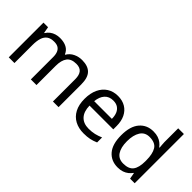

<svg xmlns="http://www.w3.org/2000/svg" viewBox="9 -1423 2096 2096"><g transform="rotate(45 1057.0 -375.0)"><path d="M673 -546Q764 -546 809 -499.5Q854 -453 854 -349V0H767V-345Q767 -408 740.5 -440Q714 -472 658 -472Q580 -472 546.5 -427Q513 -382 513 -296V0H426V-345Q426 -387 414 -415.5Q402 -444 378 -458Q354 -472 316 -472Q262 -472 231 -449.5Q200 -427 186.5 -384Q173 -341 173 -278V0H85V-536H156L169 -463H174Q191 -491 215.5 -509.5Q240 -528 270 -537Q300 -546 332 -546Q394 -546 435.5 -524Q477 -502 496 -456H501Q528 -502 574.5 -524Q621 -546 673 -546Z M1227 -546Q1296 -546 1345.5 -516Q1395 -486 1421.5 -431.5Q1448 -377 1448 -304V-251H1081Q1083 -160 1127.5 -112.5Q1172 -65 1252 -65Q1303 -65 1342.5 -74.5Q1382 -84 1424 -102V-25Q1383 -7 1343 1.5Q1303 10 1248 10Q1172 10 1113.5 -21Q1055 -52 1022.5 -113.5Q990 -175 990 -264Q990 -352 1019.5 -415Q1049 -478 1102.5 -512Q1156 -546 1227 -546ZM1226 -474Q1163 -474 1126.5 -433.5Q1090 -393 1083 -321H1356Q1356 -367 1342 -401Q1328 -435 1299.5 -454.5Q1271 -474 1226 -474Z M1774 10Q1674 10 1614 -59.5Q1554 -129 1554 -267Q1554 -405 1614.5 -475.5Q1675 -546 1775 -546Q1817 -546 1848 -535.5Q1879 -525 1902 -507Q1925 -489 1941 -467H1947Q1946 -480 1943.5 -505.5Q1941 -531 1941 -546V-760H2029V0H1958L1945 -72H1941Q1925 -49 1902 -30.5Q1879 -12 1847.5 -1Q1816 10 1774 10ZM1788 -63Q1873 -63 1907.5 -109.5Q1942 -156 1942 -250V-266Q1942 -366 1909 -419.5Q1876 -473 1787 -473Q1716 -473 1680.5 -416.5Q1645 -360 1645 -265Q1645 -169 1680.5 -116Q1716 -63 1788 -63Z"/></g></svg>

Font: uguzrati05
Style: Book
Weight: 400
Designer: Jelle Bosma - Monotype Design Team, Universal Thirst
Foundry: Monotype Imaging Inc.
Version: Version 2.106